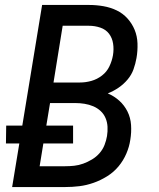

<svg xmlns="http://www.w3.org/2000/svg" viewBox="-20 -755 640 775"><path d="M243 0H29L58 -176H4L5 -248H70L150 -735H339Q369 -735 397.5 -730Q426 -725 451 -713Q476 -701 494.5 -680.5Q513 -660 523.5 -634.5Q534 -609 535 -579.5Q536 -550 531 -521Q527 -498 519 -475.5Q511 -453 495 -434Q479 -415 458.5 -401Q438 -387 415 -378Q441 -367 461.5 -348.5Q482 -330 494.5 -305Q507 -280 509 -250.5Q511 -221 506 -191Q502 -163 490 -135Q478 -107 458.5 -83.5Q439 -60 412.5 -43.5Q386 -27 357.5 -17Q329 -7 300.5 -3.5Q272 0 243 0ZM196 -422H303Q326 -422 349 -428.5Q372 -435 391.5 -450Q411 -465 421.5 -487Q432 -509 436 -532Q440 -556 436.5 -579Q433 -602 420 -619Q407 -636 385 -643.5Q363 -651 339 -651H233ZM140 -84H243Q262 -84 280 -86Q298 -88 316 -94.5Q334 -101 351.5 -111.5Q369 -122 382 -137Q395 -152 402 -170Q409 -188 412 -206Q415 -225 414 -243.5Q413 -262 406 -278.5Q399 -295 386 -307Q373 -319 356.5 -326Q340 -333 321.5 -336Q303 -339 285 -339H182L167 -248H275V-176H155Z"/></svg>

Font: Iosevka Md Ex Obl
Style: Regular
Weight: 500
Width: 7
Italic angle: -9°
Monospace: yes
Designer: Belleve Invis
Foundry: Belleve Invis
Version: Version 32.5.0; ttfautohint (v1.8.4)